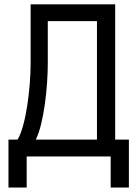

<svg xmlns="http://www.w3.org/2000/svg" viewBox="-20 -713 626 875"><path d="M18.6 141.6V-76.7H60.1Q74.2 -100.1 85.4 -141.4Q96.7 -182.6 104.2 -232.2Q111.8 -281.7 115.7 -332Q119.6 -382.3 119.6 -424.3V-693.4H504.9V-76.7H567.4V141.6H484.4V0H101.6V141.6ZM421.9 -76.7V-616.7H197.8V-427.2Q197.8 -386.2 194.6 -337.4Q191.4 -288.6 184.6 -239.5Q177.7 -190.4 167.5 -147.9Q157.2 -105.5 143.1 -76.7Z"/></svg>

Font: Cascadia Mono NF SemiLight
Style: Regular
Weight: 350
Monospace: yes
Designer: Aaron Bell
Foundry: Saja Typeworks
Version: Version 2404.023; ttfautohint (v1.8.4)